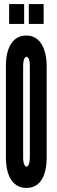

<svg xmlns="http://www.w3.org/2000/svg" viewBox="-20 -918 282 946"><path d="M25 -800H99V-898H25ZM122 -800H195V-898H122ZM210 -594C210 -654 190 -743 110 -743C35 -743 9 -670 9 -594V-141C9 -71 32 8 110 8C186 8 210 -65 210 -141ZM127 -141C127 -118 121 -97 111 -97C102 -97 94 -114 94 -141V-594C94 -618 100 -638 111 -638C122 -638 127 -617 127 -594Z"/></svg>

Font: League Gothic Condensed
Style: Regular
Weight: 400
Width: 3
Designer: Tyler Finck
Foundry: The League of Moveable Type
Version: Version 1.001;PS 001.001;hotconv 1.0.56;makeotf.lib2.0.21325